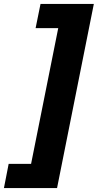

<svg xmlns="http://www.w3.org/2000/svg" viewBox="-96 -762 497 976"><path d="M194 194 381 -742H110L85 -619H200L62 71H-52L-76 194Z"/></svg>

Font: AWKNG-Font
Style: Bold Italic
Weight: 700
Italic angle: -11.3°
Designer: Awakening Church
Foundry: Awakening Church
Version: Version 1.700;PS 001.700;hotconv 1.0.88;makeotf.lib2.5.64775